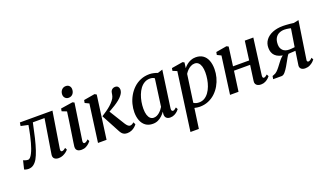

<svg xmlns="http://www.w3.org/2000/svg" viewBox="-118 -1400 3902 2286"><g transform="rotate(-20 1833.0 -257.0)"><path d="M453.5 -89Q450.5 -68.5 456.2 -61.2Q462 -54 469 -54Q478 -54 489.5 -59.5Q501 -65 516.5 -78.5L529.5 -52.5Q522 -42 503.8 -27.2Q485.5 -12.5 460 -1.2Q434.5 10 405.5 10Q371 10 351.5 -7.5Q332 -25 338 -62L408 -496H260Q238.5 -391 218.8 -309.5Q199 -228 179 -168.5Q159 -109 137.5 -70.5Q116 -33 88 -12.5Q60 8 23.5 8Q8.5 8 -9 3.8Q-26.5 -0.5 -30 -4L-4 -111.5Q-0.5 -109.5 9 -106Q18.5 -102.5 30.5 -99.2Q42.5 -96 53.5 -96Q69.5 -96 83.5 -111.2Q97.5 -126.5 110.2 -151.8Q123 -177 134.2 -208.5Q145.5 -240 154.5 -273Q166.5 -315.5 175.5 -357.2Q184.5 -399 190.8 -432.8Q197 -466.5 200 -484.5L107.5 -504.5L114.5 -547.5H527Z M695 10Q672 10 655.5 3Q639 -4 631 -18.5Q623 -33 625 -55.5Q627 -74.5 632.2 -107.8Q637.5 -141 644 -184.8Q650.5 -228.5 658.2 -278Q666 -327.5 673.2 -378.8Q680.5 -430 687 -479L626.5 -502.5L632.5 -535.5L784.5 -559L806.5 -548L738 -89Q735 -71 740 -62.5Q745 -54 753.5 -54Q764 -54 775 -60.2Q786 -66.5 802.5 -82.5L815.5 -56.5Q809.5 -48 793.5 -32.2Q777.5 -16.5 752.5 -3.2Q727.5 10 695 10ZM761.5 -624.5Q735 -624.5 717.8 -642.8Q700.5 -661 701 -689Q702 -723 722.5 -745.2Q743 -767.5 775 -767.5Q803 -767.5 819.2 -749.8Q835.5 -732 835 -706Q835 -670.5 815 -647.5Q795 -624.5 761.5 -624.5Z M905 0 969.5 -477 918 -501.5 924.5 -536.5 1064.5 -560.5 1088 -547 1013.5 0ZM1273.5 10Q1250 10 1233.8 2.2Q1217.5 -5.5 1206.5 -18.8Q1195.5 -32 1187 -48.5L1063 -280.5Q1096 -301.5 1125.5 -322Q1155 -342.5 1180.5 -364.8Q1206 -387 1227 -413.5Q1247.5 -438.5 1254 -460Q1260.5 -481.5 1262.5 -499.5Q1265 -520.5 1274 -533.2Q1283 -546 1296 -552Q1309 -558 1322.5 -558Q1347.5 -558 1359.8 -544Q1372 -530 1373 -509Q1373.5 -489.5 1366.2 -472Q1359 -454.5 1346 -438.5Q1329 -415.5 1301 -393Q1273 -370.5 1241.8 -350.8Q1210.5 -331 1181.8 -315.2Q1153 -299.5 1134 -289.5L1147 -326L1281 -109Q1294 -88 1308.2 -75.5Q1322.5 -63 1335 -63Q1345 -63 1357.2 -67.8Q1369.5 -72.5 1384 -86.5L1399.5 -57.5Q1391 -44.5 1373.2 -28.5Q1355.5 -12.5 1330 -1.2Q1304.5 10 1273.5 10Z M1857.5 -93.5Q1854.5 -71 1860.8 -62.5Q1867 -54 1876.5 -54Q1885 -54 1895.8 -60.2Q1906.5 -66.5 1921 -80L1934.5 -54Q1929.5 -46 1913.5 -30.5Q1897.5 -15 1873.2 -2.5Q1849 10 1818 10Q1788.5 10 1770.8 -6Q1753 -22 1753.5 -55L1757.5 -86Q1741 -62.5 1718.2 -40.5Q1695.5 -18.5 1665.8 -4.2Q1636 10 1598.5 10Q1544.5 10 1508.2 -16.5Q1472 -43 1454 -89Q1436 -135 1436 -193.5Q1436 -244.5 1449.5 -296.8Q1463 -349 1489.8 -396Q1516.5 -443 1555.5 -480.2Q1594.5 -517.5 1645.8 -539Q1697 -560.5 1759.5 -560.5Q1784 -560.5 1812 -554.2Q1840 -548 1861 -539.5L1923 -559ZM1804.5 -492Q1793 -500.5 1778.5 -504.8Q1764 -509 1747 -509Q1707.5 -509 1676 -490.5Q1644.5 -472 1621.2 -440.2Q1598 -408.5 1582.5 -368Q1567 -327.5 1559.2 -283.5Q1551.5 -239.5 1551.5 -197Q1551.5 -150 1561.8 -118.2Q1572 -86.5 1590.2 -70.8Q1608.5 -55 1632.5 -55Q1653.5 -55 1671.8 -63.2Q1690 -71.5 1705.8 -85Q1721.5 -98.5 1734.5 -114.5Q1747.5 -130.5 1757 -146.5Z M1984 254 2085 -481 2031 -503.5 2037.5 -536.5 2180 -560 2200.5 -549 2191.5 -479Q2207.5 -500.5 2230.2 -519Q2253 -537.5 2281.8 -549.2Q2310.5 -561 2344 -561Q2399.5 -561 2436.2 -535.2Q2473 -509.5 2491.2 -462.8Q2509.5 -416 2509.5 -352.5Q2509.5 -300.5 2495.8 -248.5Q2482 -196.5 2455.2 -150Q2428.5 -103.5 2390 -67.5Q2351.5 -31.5 2301.8 -10.8Q2252 10 2192.5 10Q2176.5 10 2159.2 7.2Q2142 4.5 2126 1L2090.5 254ZM2134.5 -61Q2148 -51 2165.5 -46.2Q2183 -41.5 2203.5 -41.5Q2242.5 -41.5 2273 -60.2Q2303.5 -79 2326.2 -110.8Q2349 -142.5 2364 -182.8Q2379 -223 2386.2 -266.8Q2393.5 -310.5 2393.5 -352.5Q2393.5 -396.5 2383.8 -428.5Q2374 -460.5 2355.2 -478Q2336.5 -495.5 2308.5 -495.5Q2281.5 -495.5 2257.5 -482.5Q2233.5 -469.5 2214.5 -449.8Q2195.5 -430 2183.5 -409.5Z M3012 -89Q3010 -70.5 3014.5 -62.2Q3019 -54 3026.5 -54Q3035.5 -54 3045.8 -59.2Q3056 -64.5 3072 -78.5L3085 -52.5Q3079.5 -44.5 3063.8 -29.5Q3048 -14.5 3023.8 -2.2Q2999.5 10 2968.5 10Q2946 10 2929 2.5Q2912 -5 2903.2 -20.2Q2894.5 -35.5 2898 -58.5L2925 -254.5H2720.5L2685.5 0H2578L2642.5 -476L2592.5 -500.5L2599 -535.5L2735.5 -559L2759.5 -546.5L2727.5 -307.5H2932L2964 -547H3072Z M3641 -83.5 3653.5 -57.5Q3648.5 -49.5 3631.5 -33.2Q3614.5 -17 3588.5 -3.8Q3562.5 9.5 3529 9.5Q3496.5 9.5 3478.8 -6Q3461 -21.5 3462.5 -47.5L3489 -227Q3477.5 -226 3461 -225.2Q3444.5 -224.5 3427.8 -223.5Q3411 -222.5 3399 -221.5Q3387 -207.5 3374.8 -186.5Q3362.5 -165.5 3349.2 -140.5Q3336 -115.5 3320 -89Q3298.5 -52 3276.2 -26Q3254 0 3231 0H3124.5L3130.5 -38L3151.5 -46Q3173 -53 3192.2 -71.2Q3211.5 -89.5 3230 -113.5Q3248.5 -137.5 3267 -162.2Q3285.5 -187 3305.2 -207Q3325 -227 3347 -237L3365.5 -223.5Q3318.5 -225.5 3286.2 -237.8Q3254 -250 3234.5 -269.8Q3215 -289.5 3206.5 -314.8Q3198 -340 3198 -368.5Q3197.5 -425.5 3228.8 -467.5Q3260 -509.5 3317 -532.8Q3374 -556 3450.5 -556Q3466.5 -556 3489.5 -554.5Q3512.5 -553 3537.5 -550.8Q3562.5 -548.5 3585 -545L3648 -558.5L3575 -78Q3573 -64.5 3579.5 -59.2Q3586 -54 3592 -54Q3601.5 -54 3613.5 -61.2Q3625.5 -68.5 3641 -83.5ZM3495 -271 3531 -497.5Q3524.5 -499.5 3510.5 -502.2Q3496.5 -505 3480 -507Q3463.5 -509 3450 -509Q3414.5 -509 3384 -495Q3353.5 -481 3335.2 -450.2Q3317 -419.5 3317 -368.5Q3317 -323 3344.8 -294.2Q3372.5 -265.5 3426.5 -265.5Q3437 -265.5 3451 -266.5Q3465 -267.5 3477.2 -268.8Q3489.5 -270 3495 -271Z"/></g></svg>

Font: Merriweather 36pt Medium
Style: Italic
Weight: 500
Italic angle: -7.8°
Version: Version 2.101